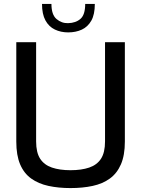

<svg xmlns="http://www.w3.org/2000/svg" viewBox="-20 -952 719 978"><path d="M339 6Q278 6 227 -5Q176 -16 139 -42.5Q102 -69 82.5 -115Q63 -161 63 -231V-737H164V-232Q164 -175 184.5 -143.5Q205 -112 244.5 -98.5Q284 -85 339 -85Q395 -85 434.5 -98.5Q474 -112 494.5 -143.5Q515 -175 515 -232V-737H616V-231Q616 -161 596 -115Q576 -69 539.5 -42.5Q503 -16 452 -5Q401 6 339 6ZM327 -787Q290 -787 259.5 -801.5Q229 -816 211.5 -848Q194 -880 194 -932H242Q242 -877 268 -855Q294 -833 327 -834Q366 -835 390 -856Q414 -877 414 -932H463Q463 -878 445 -846.5Q427 -815 396.5 -801Q366 -787 327 -787Z"/></svg>

Font: Exo Thin Medium
Style: Regular
Weight: 500
Version: Version 2.000